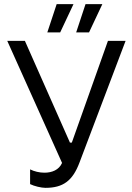

<svg xmlns="http://www.w3.org/2000/svg" viewBox="-20 -897 635 925"><path d="M270 -741 334 -877H253L208 -741ZM409 -741 473 -877H392L347 -741ZM199 8C284 8 330 -26 363 -114L585 -700H500L326 -210H317L100 -700H15L279 -112C264 -78 230 -65 194 -65C170 -65 145 -71 125 -81V-10C145 0 179 8 199 8Z"/></svg>

Font: Fixel Display Regular
Style: Regular
Weight: 400
Designer: AlfaBravo + MacPaw
Foundry: Kyrylo Tkachov, Marchela Mozhyna, Serhii Makarenko, Maria Weinstein, Zakhar Kryvoshyya
Version: Version 1.211